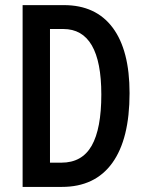

<svg xmlns="http://www.w3.org/2000/svg" viewBox="-20 -734 575 754"><path d="M488.8 -368.2Q488.8 -188 420.9 -94Q353 0 223.1 0H68.8V-713.9H231Q356.4 -713.9 422.6 -625.2Q488.8 -536.6 488.8 -368.2ZM377.9 -362.8Q377.9 -620.1 228.5 -620.1H176.3V-95.2H221.2Q302.2 -95.2 340.1 -161.9Q377.9 -228.5 377.9 -362.8Z"/></svg>

Font: Open Sans Condensed SemiBold
Style: Regular
Weight: 600
Width: 3
Designer: Monotype Design Team
Foundry: Monotype Imaging Inc.
Version: Version 3.000; ttfautohint (v1.8.4)